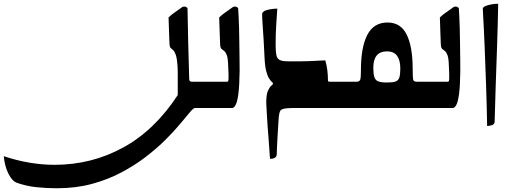

<svg xmlns="http://www.w3.org/2000/svg" viewBox="-832 -576 2728 1024"><path d="M-812 257Q-743 280 -675 291.5Q-607 303 -541 303Q-344 303 -175.5 211Q-7 119 116 -69Q116 -93 116 -105Q116 -117 116 -135Q116 -164 116 -187.5Q116 -211 115 -223Q112 -265 105.5 -283.5Q99 -302 91.5 -308.5Q84 -315 78.5 -320Q73 -325 72 -340Q71 -370 69.5 -408Q68 -446 67 -483Q81 -497 99.5 -509.5Q118 -522 134 -534Q142 -541 151 -541Q160 -541 168 -533Q171 -353 177 -158Q177 -148 180 -144Q183 -140 196 -140H297V0H207Q200 0 180.5 23Q161 46 129 84.5Q97 123 51.5 168.5Q6 214 -53 259.5Q-112 305 -184.5 343.5Q-257 382 -342.5 405Q-428 428 -528 428Q-583 428 -636.5 422.5Q-690 417 -742 399Q-767 390 -787 350.5Q-807 311 -812 257Z M257 0V-140H378Q383 -140 385 -143.5Q387 -147 387 -166Q387 -175 386.5 -189.5Q386 -204 385 -223Q384 -265 377.5 -282Q371 -299 363 -304.5Q355 -310 349 -315.5Q343 -321 342 -340Q341 -370 339.5 -408Q338 -446 337 -483Q351 -497 369.5 -509.5Q388 -522 404 -534Q412 -541 421 -541Q430 -541 438 -533Q439 -521 440.5 -492Q442 -463 443 -424.5Q444 -386 444.5 -344Q445 -302 445.5 -264Q446 -226 446 -199Q445 -120 439.5 -77Q434 -34 425 -17Q416 0 406 0Z M705 -249Q747 -249 773.5 -249Q800 -249 819 -250Q838 -251 857 -252Q876 -253 903 -254Q911 -226 914 -199.5Q917 -173 917 -150Q917 -143 919 -141.5Q921 -140 934 -140Q954 -140 977 -140Q1000 -140 1016 -140V0H736Q735 0 726 0Q717 0 704 1Q670 3 663.5 14Q657 25 655 45Q652 89 649.5 131Q647 173 645.5 204Q644 235 644 246Q644 271 608 271Q604 212 601 171.5Q598 131 595.5 101.5Q593 72 592 47Q591 22 589 -7Q589 -12 588.5 -17.5Q588 -23 588 -28Q588 -72 597 -92Q606 -112 615 -119Q624 -126 624 -130Q624 -134 618 -139Q612 -144 603.5 -157Q595 -170 588 -196Q581 -222 579 -267Q577 -317 574 -363.5Q571 -410 568.5 -446Q566 -482 566 -500Q566 -507 570 -511Q574 -515 579 -518Q592 -524 611.5 -527Q631 -530 647 -530Q644 -489 641 -440.5Q638 -392 638 -336Q638 -301 642 -282Q646 -263 660 -256Q674 -249 705 -249Z M976 0V-140H1068Q1086 -140 1089.5 -152Q1093 -164 1093 -204Q1093 -324 1127 -390Q1161 -456 1235 -456Q1305 -456 1337 -391.5Q1369 -327 1369 -206Q1369 -163 1371.5 -151.5Q1374 -140 1392 -140H1474V0Q1419 0 1349 0Q1279 0 1208 0Q1137 0 1075.5 0Q1014 0 976 0ZM1232 -136Q1262 -136 1277 -141Q1292 -146 1297.5 -162Q1303 -178 1303 -210Q1303 -254 1286 -278Q1269 -302 1232 -302Q1159 -302 1159 -215Q1159 -182 1164.5 -165Q1170 -148 1185.5 -142Q1201 -136 1232 -136Z M1434 0V-140H1555Q1560 -140 1562 -143.5Q1564 -147 1564 -166Q1564 -175 1563.5 -189.5Q1563 -204 1562 -223Q1561 -265 1554.5 -282Q1548 -299 1540 -304.5Q1532 -310 1526 -315.5Q1520 -321 1519 -340Q1518 -370 1516.5 -408Q1515 -446 1514 -483Q1528 -497 1546.5 -509.5Q1565 -522 1581 -534Q1589 -541 1598 -541Q1607 -541 1615 -533Q1616 -521 1617.5 -492Q1619 -463 1620 -424.5Q1621 -386 1621.5 -344Q1622 -302 1622.5 -264Q1623 -226 1623 -199Q1622 -120 1616.5 -77Q1611 -34 1602 -17Q1593 0 1583 0Z M1825 -556Q1823 -443 1819 -328.5Q1815 -214 1811.5 -111Q1808 -8 1806 74Q1806 87 1791.5 91.5Q1777 96 1766 96Q1764 -17 1760.5 -119Q1757 -221 1753 -321Q1749 -421 1743 -526Q1743 -527 1743 -527.5Q1743 -528 1743 -529Q1743 -536 1753 -542Q1766 -548 1785.5 -552Q1805 -556 1825 -556Z"/></svg>

Font: Alkalami
Style: Regular
Weight: 400
Designer: Becca Hirsbrunner Spalinger
Foundry: SIL International
Version: Version 2.000